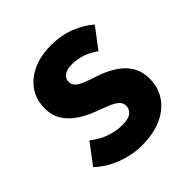

<svg xmlns="http://www.w3.org/2000/svg" viewBox="-147 -617 738 738"><g transform="rotate(-45 221.5 -248.0)"><path d="M211.3 12Q161.7 12 110 -7.2Q58.2 -26.5 20.8 -62.2L83.3 -144.9Q117.4 -118.2 150.9 -107.5Q184.3 -96.7 214.9 -96.7Q247.8 -96.7 262.7 -108.4Q277.6 -120 277.6 -139.4Q277.6 -155.8 264.5 -166.9Q251.3 -178 229.6 -186.6Q207.9 -195.3 180.7 -205.3Q145.3 -218.3 115.3 -238Q85.2 -257.7 66.8 -286Q48.5 -314.3 48.5 -352.8Q48.5 -422.6 100.6 -465.4Q152.7 -508.1 238 -508.1Q291.8 -508.1 336.6 -490.5Q381.3 -472.9 412.9 -445.3L350.4 -362.7Q323.1 -382.1 296.1 -390.8Q269.1 -399.4 242.6 -399.4Q213.9 -399.4 199.9 -388.4Q185.9 -377.5 185.9 -359.8Q185.9 -345.6 195.8 -335.7Q205.6 -325.9 226.1 -317.5Q246.7 -309.1 278.2 -299Q316.2 -286.4 347.4 -266.8Q378.6 -247.2 396.9 -218.2Q415.1 -189.2 415.1 -148Q415.1 -103.1 391.7 -66.9Q368.4 -30.8 323.1 -9.4Q277.8 12 211.3 12Z"/></g></svg>

Font: Source Sans Variable
Style: Regular
Weight: 200
Designer: Paul D. Hunt
Foundry: Adobe Systems Incorporated
Version: Version 3.006;hotconv 1.0.111;makeotfexe 2.5.65597